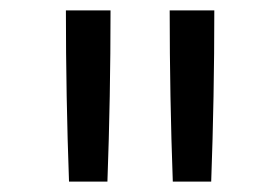

<svg xmlns="http://www.w3.org/2000/svg" viewBox="-20 -792 540 370"><path d="M187 -442H113Q110 -524 108.5 -606.5Q107 -689 107 -772H193Q193 -689 191.5 -606.5Q190 -524 187 -442ZM387 -442H313Q310 -524 308.5 -606.5Q307 -689 307 -772H393Q393 -689 391.5 -606.5Q390 -524 387 -442Z"/></svg>

Font: Iosevka srxl
Style: Regular
Weight: 400
Monospace: yes
Designer: Belleve Invis
Foundry: Belleve Invis
Version: Version 33.0.1; ttfautohint (v1.8.3)